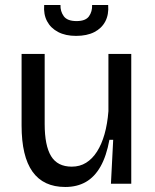

<svg xmlns="http://www.w3.org/2000/svg" viewBox="-20 -732 616 765"><path d="M240 13Q153 13 109.5 -48Q66 -109 66 -232V-517H158V-238Q158 -152 183.5 -110Q209 -68 266 -68Q298 -68 323 -83.5Q348 -99 366.5 -128Q385 -157 396.5 -197.5Q408 -238 412 -289V-517H503V-224V0H422L431 -175H416Q404 -110 380.5 -68.5Q357 -27 322 -7Q287 13 240 13ZM156 -712H221Q220 -687 234 -667.5Q248 -648 285 -648Q321 -648 334.5 -667Q348 -686 347 -712H411Q414 -674 399.5 -646.5Q385 -619 355.5 -604Q326 -589 283 -589Q241 -589 211.5 -604.5Q182 -620 167.5 -647.5Q153 -675 156 -712Z"/></svg>

Font: Bricolage Grotesque 28pt
Style: Regular
Weight: 400
Version: Version 1.001;gftools[0.9.33.dev8+g029e19f]